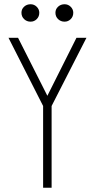

<svg xmlns="http://www.w3.org/2000/svg" viewBox="-20 -884 447 904"><path d="M183 -385 20 -706H65L203 -433L340 -706H387L223 -385V0H183ZM241 -824Q241 -841 253.5 -852.5Q266 -864 284 -864Q301 -864 313 -852Q325 -840 325 -824Q325 -806 313 -794Q301 -782 284 -782Q266 -782 253.5 -794Q241 -806 241 -824ZM81 -824Q81 -841 93.5 -852.5Q106 -864 124 -864Q141 -864 153 -852Q165 -840 165 -824Q165 -806 153 -794Q141 -782 124 -782Q106 -782 93.5 -794Q81 -806 81 -824Z"/></svg>

Font: Lineal Thin
Style: Regular
Weight: 200
Designer: Created by Frank Adebiaye with contributions from Anton Moglia & Ariel Martín Pérez
Created by Frank ADEBIAYE with FontF
Foundry: Velvetyne Type Foundry
Version: Version 2.000;Glyphs 3.2 (3227)